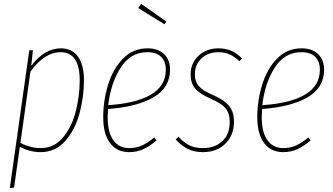

<svg xmlns="http://www.w3.org/2000/svg" viewBox="-20 -780 1728 997"><path d="M132 -519H151L142 -438Q211 -529 296 -529Q354 -529 385 -486Q416 -443 416 -363Q416 -277 393 -191.5Q370 -106 319 -48Q268 10 190 10Q137 10 83 -17L53 194L31 197ZM394 -363Q394 -435 369 -472Q344 -509 295 -509Q252 -509 212 -482.5Q172 -456 138 -408L86 -38Q138 -11 191 -11Q261 -11 307 -66Q353 -121 373.5 -202Q394 -283 394 -363Z M541 -214Q539 -186 539 -173Q539 -93 568.5 -52Q598 -11 651 -11Q687 -11 717 -24.5Q747 -38 781 -66L793 -51Q757 -20 723.5 -5Q690 10 651 10Q587 10 551.5 -37Q516 -84 516 -172Q516 -258 541.5 -340.5Q567 -423 619 -476Q671 -529 746 -529Q801 -529 832 -499Q863 -469 863 -418Q863 -325 777.5 -275Q692 -225 541 -214ZM542 -234Q686 -243 763.5 -288.5Q841 -334 841 -418Q841 -461 816.5 -485Q792 -509 745 -509Q658 -509 606.5 -428.5Q555 -348 542 -234ZM713 -760 844 -668 834 -654 698 -738Z M1237 -476 1223 -462Q1198 -486 1172.5 -497.5Q1147 -509 1114 -509Q1061 -509 1026.5 -477Q992 -445 992 -393Q992 -356 1012.5 -332.5Q1033 -309 1087 -286Q1146 -260 1170.5 -229Q1195 -198 1195 -150Q1195 -77 1150 -33.5Q1105 10 1034 10Q987 10 953.5 -7.5Q920 -25 892 -56L907 -70Q933 -41 962 -26Q991 -11 1034 -11Q1095 -11 1134 -46.5Q1173 -82 1173 -149Q1173 -190 1152 -216.5Q1131 -243 1075 -267Q1016 -293 993 -321Q970 -349 970 -393Q970 -453 1011.5 -491Q1053 -529 1114 -529Q1152 -529 1181.5 -516Q1211 -503 1237 -476Z M1341 -214Q1339 -186 1339 -173Q1339 -93 1368.5 -52Q1398 -11 1451 -11Q1487 -11 1517 -24.5Q1547 -38 1581 -66L1593 -51Q1557 -20 1523.5 -5Q1490 10 1451 10Q1387 10 1351.5 -37Q1316 -84 1316 -172Q1316 -258 1341.5 -340.5Q1367 -423 1419 -476Q1471 -529 1546 -529Q1601 -529 1632 -499Q1663 -469 1663 -418Q1663 -325 1577.5 -275Q1492 -225 1341 -214ZM1342 -234Q1486 -243 1563.5 -288.5Q1641 -334 1641 -418Q1641 -461 1616.5 -485Q1592 -509 1545 -509Q1458 -509 1406.5 -428.5Q1355 -348 1342 -234Z"/></svg>

Font: Fira Sans Extra Condensed Thin
Style: Italic
Weight: 250
Width: 3
Italic angle: -8°
Designer: Carrois Corporate & Edenspiekermann AG
Foundry: Carrois Corporate GbR & Edenspiekermann AG
Version: Version 4.203